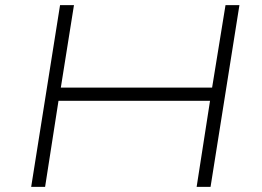

<svg xmlns="http://www.w3.org/2000/svg" viewBox="-20 -725 1015 745"><path d="M101 0 213 -705H267L216 -385H803L855 -705H909L797 0H743L795 -334H207L155 0Z"/></svg>

Font: Nunito Sans 7pt Expanded ExtraLight
Style: Italic
Weight: 250
Width: 7
Italic angle: -9°
Designer: Vernon Adams
Foundry: Vernon Adams
Version: Version 3.101;gftools[0.9.27]